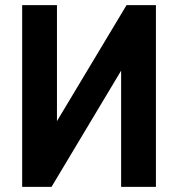

<svg xmlns="http://www.w3.org/2000/svg" viewBox="-20 -725 691 745"><path d="M66 0V-705H201V-200H168L471 -705H585V0H450V-506H483L180 0Z"/></svg>

Font: Nunito Sans 10pt Condensed ExtraBold
Style: Regular
Weight: 800
Width: 3
Designer: Vernon Adams
Foundry: Vernon Adams
Version: Version 3.101;gftools[0.9.27]